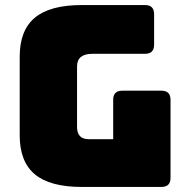

<svg xmlns="http://www.w3.org/2000/svg" viewBox="-20 -740 748 760"><path d="M619 0H304Q178 0 118 -50Q58 -100 58 -204V-516Q58 -620 118 -670Q178 -720 304 -720H554Q590 -720 590 -684V-563Q590 -527 554 -527H346Q285 -527 285 -477V-238Q285 -189 331 -189H428V-345Q428 -381 464 -381H619Q655 -381 655 -345V-36Q655 0 619 0Z"/></svg>

Font: Bungee Tint
Style: Regular
Weight: 400
Designer: David Jonathan Ross
Foundry: David Jonathan Ross
Version: Version 2.001